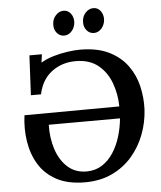

<svg xmlns="http://www.w3.org/2000/svg" viewBox="-62 -991 887 1060"><g transform="rotate(-5 381.5 -461.0)"><path d="M367 16Q272 16 209 -18Q146 -52 111.5 -109Q77 -166 66 -237Q55 -308 65 -382L591 -385Q590 -454 567 -516Q544 -578 496 -616.5Q448 -655 372 -655Q296 -655 239.5 -612.5Q183 -570 166 -489H110L121 -709H190L184 -663Q215 -682 254.5 -693.5Q294 -705 333 -710.5Q372 -716 401 -716Q497 -716 561 -684.5Q625 -653 663 -601Q701 -549 716 -485Q731 -421 728 -356Q724 -284 698.5 -217.5Q673 -151 627.5 -98.5Q582 -46 516.5 -15Q451 16 367 16ZM383 -43Q431 -44 467 -67.5Q503 -91 528.5 -130Q554 -169 569 -218Q584 -267 589 -319L194 -318Q192 -245 212.5 -182Q233 -119 276 -80.5Q319 -42 383 -43ZM487 -801Q463 -801 447 -820Q431 -839 432 -866Q432 -896 451 -917Q470 -938 495 -938Q519 -938 534 -919Q549 -900 549 -873Q548 -843 530 -822Q512 -801 487 -801ZM322 -801Q298 -801 282 -820Q266 -839 267 -866Q267 -896 286 -917Q305 -938 330 -938Q354 -938 369 -919Q384 -900 384 -873Q383 -843 365 -822Q347 -801 322 -801Z"/></g></svg>

Font: Lora SemiBold
Style: Italic
Weight: 600
Italic angle: -3°
Designer: Olga Karpushina, Alexei Vanyashin (Cyrillic)
Foundry: Cyreal
Version: Version 3.011; ttfautohint (v1.8.4.7-5d5b)